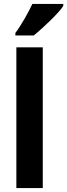

<svg xmlns="http://www.w3.org/2000/svg" viewBox="-20 -954 341 974"><path d="M58 -774H151C208 -820 284 -895 301 -924V-934H144C129 -900 87 -824 58 -787ZM63 0H197V-714H63Z"/></svg>

Font: Kathrein 77 Bold Condensed
Style: Regular
Weight: 700
Width: 3
Designer: Lazydogs Typefoundry, based on Open Sans by Ascender Corporation
Foundry: Lazydogs Typefoundry
Version: Version 1.003;PS 001.003;hotconv 1.0.88;makeotf.lib2.5.64775